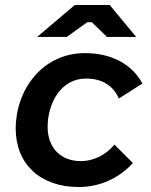

<svg xmlns="http://www.w3.org/2000/svg" viewBox="-20 -740 607 770"><path d="M295 10C379 10 454 -23 513 -86L439 -160C406 -121 360 -94 303 -94C225 -94 171 -146 171 -231C171 -323 222 -425 325 -425C392 -425 434 -395 457 -345L551 -405C508 -486 422 -527 321 -527C148 -527 43 -378 43 -224C43 -83 141 10 295 10ZM526 -592 420 -720H280L129 -592H248L330 -651H348L409 -592Z"/></svg>

Font: Fixel Display 20240404 SemiBold
Style: Italic
Weight: 600
Italic angle: -10°
Designer: AlfaBravo + MacPaw
Foundry: Kyrylo Tkachov, Marchela Mozhyna, Serhii Makarenko, Maria Weinstein, Zakhar Kryvoshyya
Version: Version 1.211;Glyphs 3.2 (3225)